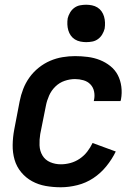

<svg xmlns="http://www.w3.org/2000/svg" viewBox="-20 -779 590 811"><path d="M237 12Q204 12 173 6.5Q142 1 115.5 -13.5Q89 -28 69.5 -51.5Q50 -75 41.5 -104.5Q33 -134 33.5 -166.5Q34 -199 40 -231L63 -351Q68 -377 78 -403Q88 -429 104.5 -452Q121 -475 143.5 -493Q166 -511 191.5 -522Q217 -533 244 -537.5Q271 -542 297 -542Q324 -542 351 -538.5Q378 -535 402 -525.5Q426 -516 446 -500Q466 -484 477.5 -462Q489 -440 492.5 -413Q496 -386 491 -359L489 -352H376L377 -356Q381 -374 377.5 -392Q374 -410 362 -422.5Q350 -435 332.5 -440Q315 -445 297 -445Q275 -445 253 -437.5Q231 -430 214 -413.5Q197 -397 187.5 -375.5Q178 -354 174 -333L150 -213Q146 -189 147 -165Q148 -141 159.5 -122Q171 -103 192 -94Q213 -85 237 -85Q257 -85 277.5 -90.5Q298 -96 316.5 -108.5Q335 -121 348.5 -138.5Q362 -156 371 -175L469 -139Q453 -106 429 -76.5Q405 -47 374 -26.5Q343 -6 307 3Q271 12 237 12ZM344 -601Q332 -601 319.5 -603.5Q307 -606 296.5 -612.5Q286 -619 279 -629Q272 -639 268.5 -651Q265 -663 264.5 -676Q264 -689 266 -702Q269 -714 276 -726Q283 -738 294 -746Q305 -754 318 -756.5Q331 -759 344 -759Q356 -759 368.5 -756.5Q381 -754 391.5 -747.5Q402 -741 409 -731Q416 -721 419.5 -709Q423 -697 423.5 -684Q424 -671 422 -658Q419 -646 412 -634Q405 -622 394 -614Q383 -606 370 -603.5Q357 -601 344 -601Z"/></svg>

Font: Lode Term
Style: Bold Italic
Weight: 700
Italic angle: -11°
Monospace: yes
Designer: Belleve Invis
Foundry: Belleve Invis
Version: Version 29.2.0